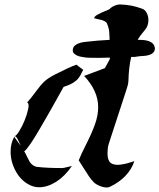

<svg xmlns="http://www.w3.org/2000/svg" viewBox="-20 -829 705 849"><path d="M596.2 -652.8Q662.1 -652.8 665 -615.2Q665 -583 606.9 -581.1Q600.6 -581.1 588.4 -579.1Q576.2 -577.1 574.2 -577.1H560.1Q549.3 -530.8 547.9 -472.2Q547.4 -461.4 544.4 -450Q541.5 -438.5 536.1 -423.3Q530.8 -408.2 528.8 -400.9Q519 -369.6 495.8 -300Q472.7 -230.5 460.9 -192.9Q456.1 -178.2 456.1 -165Q453.1 -130.4 463.4 -115.2Q473.6 -100.1 501 -100.1Q510.3 -100.1 524.9 -103Q531.2 -104 538.3 -105.7Q545.4 -107.4 555.9 -110.8Q566.4 -114.3 574.2 -116.2Q548.8 -42.5 465.8 -2.9Q460 0 452.1 0Q438 0 421.1 -6.8Q404.3 -13.7 395 -22.9Q383.3 -34.7 372.8 -50Q362.3 -65.4 349.1 -86.9Q335.9 -108.4 328.1 -120.1Q337.4 -144.5 361.6 -192.1Q385.7 -239.7 399.9 -279.1Q414.1 -318.4 414.1 -355Q414.1 -427.2 352.1 -493.2L443.8 -527.8L465.8 -567.9V-574.2Q458 -574.2 442.4 -573.7Q426.8 -573.2 418.9 -573.2Q372.1 -573.2 362.8 -574.2Q343.8 -576.7 332.3 -579.3Q320.8 -582 310.8 -589.4Q300.8 -596.7 301.8 -607.9Q301.8 -623 317.6 -632.3Q333.5 -641.6 358.9 -644Q414.1 -650.4 464.8 -652.8Q464.4 -673.3 463.1 -687Q461.9 -700.7 458.5 -710.4Q455.1 -720.2 452.9 -725.6Q450.7 -731 443.4 -734.9Q436 -738.8 431.9 -740Q427.7 -741.2 415.8 -743.7Q403.8 -746.1 397 -748Q395 -754.9 410.4 -763.7Q425.8 -772.5 444.3 -779.8Q462.9 -787.1 464.8 -789.1Q473.1 -798.3 487.5 -804.2Q502 -810.1 514.2 -809.1Q563 -807.6 606.9 -791Q620.1 -787.6 628.2 -772.9Q636.2 -758.3 636.2 -740.2Q636.2 -713.4 620.1 -695.8Q600.6 -673.3 588.9 -652.8ZM261.2 -444.8Q256.8 -437 236.3 -400.1Q215.8 -363.3 197 -330.3Q178.2 -297.4 156 -259.3Q133.8 -221.2 116 -194.8Q98.1 -168.5 88.9 -161.1Q87.9 -160.2 86.9 -160.2Q91.3 -153.8 91.8 -151.9Q94.7 -146.5 101.1 -133.1Q107.4 -119.6 111.6 -112.8Q115.7 -106 124.8 -99.1Q133.8 -92.3 146 -90.8Q189.9 -85.9 252.9 -85.9Q258.8 -85.9 265.4 -87.4Q272 -88.9 282 -91.3Q292 -93.8 297.9 -95.2Q267.6 -50.3 229 -25.6Q190.4 -1 152.8 -1Q128.9 -1 106.9 -13.2Q71.3 -32.2 49.1 -73Q26.9 -113.8 26.9 -158.2Q26.9 -195.3 43 -224.1Q65.9 -192.9 71.8 -184.1Q57.6 -218.3 50.8 -224.1Q47.4 -227.1 43.9 -227.1Q51.3 -227.1 64.7 -248.5Q78.1 -270 88.9 -296.6Q99.6 -323.2 104.7 -347.2Q109.9 -371.1 100.1 -376Q118.2 -396 138.7 -424.3Q159.2 -452.6 175.8 -468.3Q192.4 -483.9 224.1 -500Q288.1 -532.7 317.9 -543L348.1 -520Q345.2 -515.6 341.8 -508.8Q338.4 -500.5 333.7 -493.2Q329.1 -485.8 325 -480.7Q320.8 -475.6 314.2 -470.7Q307.6 -465.8 303.7 -463.1Q299.8 -460.4 292 -456.8Q284.2 -453.1 281.5 -452.1Q278.8 -451.2 270.8 -448.2Q262.7 -445.3 261.2 -444.8Z"/></svg>

Font: Sonetni venez Italic
Style: Regular
Weight: 400
Italic angle: -14°
Designer: Alja Herlah
Foundry: Type Salon
Version: Version 1.000;hotconv 1.0.109;makeotfexe 2.5.65596